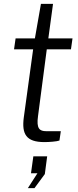

<svg xmlns="http://www.w3.org/2000/svg" viewBox="-20 -727 398 985"><path d="M352 -530H228L252 -707H190L159 -530H60L52 -474H150L102 -124C91 -39 114 2 208 2C232 2 272 -1 285 -6L292 -54H217C183 -54 166 -67 175 -131L220 -474H344ZM157 238 210 166 222 75H151L139 162H172L123 238Z"/></svg>

Font: Cheyenne Sans Light
Style: Italic
Weight: 300
Italic angle: -8.13011°
Designer: The Public Sans project authors (U.S. Web Design System), Libre Franklin designed by Pablo Impallari and Rodrigo Fuenzal
Foundry: The Cheyenne Sans Project Authors
Version: Version 2.007